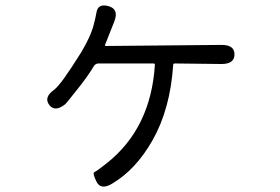

<svg xmlns="http://www.w3.org/2000/svg" viewBox="-20 -621 1040 714"><path d="M397 62Q355 87 339 55Q323 22 331 19Q339 16 377 -14Q541 -144 556 -380Q556 -385 551 -385H347Q335 -385 329 -375Q305 -335 267 -288Q227 -237 222 -233Q184 -203 163 -231Q142 -259 181 -287Q207 -306 281 -425Q318 -486 329 -531Q335 -553 339 -576Q345 -609 384 -598Q423 -587 405 -541L371 -455Q369 -450 374 -450L804 -454Q852 -454 852 -419Q852 -383 804 -383L630 -385Q624 -385 624 -379Q613 -215 547 -99Q485 10 397 62Z"/></svg>

Font: Resource Han Rounded JP Normal
Style: Regular
Weight: 350
Designer: Cyano Hao (round all glyphs); Ryoko NISHIZUKA 西塚涼子 (kana, bopomofo & ideographs); Paul D. Hunt (Latin, Greek & Cyrillic)
Foundry: Cyano Hao
Version: 0.990